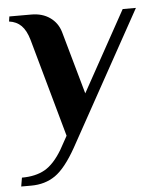

<svg xmlns="http://www.w3.org/2000/svg" viewBox="-50 -523 623 766"><g transform="rotate(-5 261.0 -140.0)"><path d="M10 165Q65 165 102 144Q139 123 172 68L202 14L92 -380Q81 -418 62 -437Q43 -456 13 -460L16 -480H104Q148 -480 178.5 -458.5Q209 -437 220 -400L291 -148L469 -470H522L226 65Q182 143 141 171.5Q100 200 44 200H4Z"/></g></svg>

Font: Philosopher
Style: Bold Italic
Weight: 700
Italic angle: -10°
Designer: Jovanny Lemonad
Foundry: Jovanny Lemonad
Version: Version 2.000